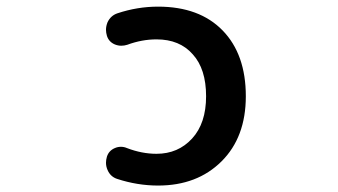

<svg xmlns="http://www.w3.org/2000/svg" viewBox="-20 -579 1040 590"><path d="M465.8 -8.8Q402.3 -8.8 339.8 -29.3Q319.3 -36.1 310.5 -56.6Q305.7 -67.4 305.7 -79.1Q305.7 -87.9 308.6 -97.7Q314.5 -116.2 333 -124Q341.8 -127.9 351.6 -127.9Q361.3 -127.9 370.1 -124Q416 -106.4 460.9 -106.4Q527.3 -106.4 570.3 -153.3Q613.3 -200.2 613.3 -283.2Q613.3 -367.2 572.3 -412.1Q532.2 -458 460.9 -458Q416 -458 371.1 -441.4Q362.3 -438.5 352.5 -438.5Q342.8 -438.5 333 -442.4Q314.5 -450.2 308.6 -468.8Q305.7 -478.5 305.7 -487.3Q305.7 -499 310.5 -510.7Q320.3 -531.2 340.8 -538.1Q402.3 -558.6 465.8 -558.6Q592.8 -558.6 664.1 -485.4Q735.4 -412.1 735.4 -283.2Q735.4 -157.2 660.6 -83Q585.9 -8.8 465.8 -8.8Z"/></svg>

Font: Rounded-X Mgen+ 1m medium
Style: Regular
Weight: 500
Designer: [Source Han Sans]
Ryoko NISHIZUKA  (kana & ideographs); Paul D. Hunt (Latin, Greek & Cyrillic); Wenlong ZHANG  (bopomofo
Version: Version 1.059.20150602